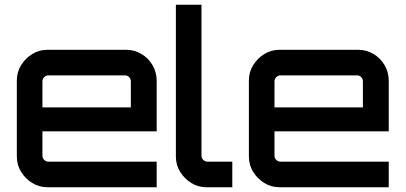

<svg xmlns="http://www.w3.org/2000/svg" viewBox="-20 -790 1711 810"><path d="M181 0Q145 0 116 -18Q87 -36 69 -65Q51 -94 51 -130V-450Q51 -486 69 -515Q87 -544 116 -562Q145 -580 181 -580H511Q547 -580 576.5 -562.5Q606 -545 623.5 -515Q641 -485 641 -450V-236H159V-133Q159 -123 166.5 -115.5Q174 -108 184 -108H641V0H181ZM159 -337H532V-447Q532 -457 525 -464.5Q518 -472 508 -472H184Q174 -472 166.5 -464.5Q159 -457 159 -447Z M852 0Q816 0 787 -18Q758 -36 740 -65Q722 -94 722 -130V-770H830V-133Q830 -123 837.5 -115.5Q845 -108 855 -108H960V0H852Z M1160 0Q1124 0 1095 -18Q1066 -36 1048 -65Q1030 -94 1030 -130V-450Q1030 -486 1048 -515Q1066 -544 1095 -562Q1124 -580 1160 -580H1490Q1526 -580 1555.5 -562.5Q1585 -545 1602.5 -515Q1620 -485 1620 -450V-236H1138V-133Q1138 -123 1145.5 -115.5Q1153 -108 1163 -108H1620V0H1160ZM1138 -337H1511V-447Q1511 -457 1504 -464.5Q1497 -472 1487 -472H1163Q1153 -472 1145.5 -464.5Q1138 -457 1138 -447Z"/></svg>

Font: Orbitron Medium
Style: Regular
Weight: 500
Designer: Matt McInerney
Foundry: The League of Moveable Type
Version: Version 2.001